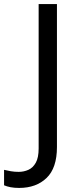

<svg xmlns="http://www.w3.org/2000/svg" viewBox="-98 -734 391 944"><path d="M-4 190Q-28 190 -46 186.5Q-64 183 -78 177V101Q-62 105 -44 108Q-26 111 -6 111Q19 111 41.5 101Q64 91 78 66Q92 41 92 -4V-714H182V-11Q182 92 131 141Q80 190 -4 190Z"/></svg>

Font: Noto Sans Tifinagh Ghat
Style: Regular
Weight: 400
Designer: JamraPatel
Foundry: JamraPatel LLC
Version: Version 2.006; ttfautohint (v1.8.4.7-5d5b)